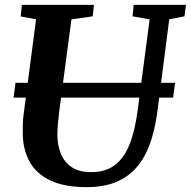

<svg xmlns="http://www.w3.org/2000/svg" viewBox="-20 -763 788 793"><path d="M679 -683.5 630.5 -306Q619.5 -220.5 595.8 -160Q572 -99.5 535.2 -62.2Q498.5 -25 449.8 -7.5Q401 10 340.5 10Q244.5 10 186.2 -18.5Q128 -47 101.5 -96.5Q75 -146 74 -209.5Q74 -228.5 74.2 -248.8Q74.5 -269 77.5 -290.5L129 -683.5L65.5 -695L70.5 -743H368L363 -695.5L275 -683L224.5 -302Q221 -273.5 219 -248.8Q217 -224 217 -205.5Q217.5 -161 232.2 -126.2Q247 -91.5 277.5 -71.8Q308 -52 356.5 -52Q414.5 -52 453 -80.2Q491.5 -108.5 514.5 -165.2Q537.5 -222 548.5 -306.5L598 -683L527.5 -695.5L532 -743H748L742 -695.5ZM703 -421 695 -360H36L44 -421Z"/></svg>

Font: Merriweather 24pt
Style: Bold Italic
Weight: 700
Italic angle: -7.8°
Designer: Eben Sorkin
Foundry: Eben Sorkin
Version: Version 2.101